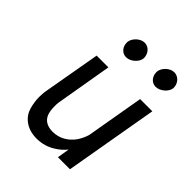

<svg xmlns="http://www.w3.org/2000/svg" viewBox="-190 -770 890 890"><g transform="rotate(45 254.5 -325.5)"><path d="M375 -606C375 -604 375 -602 375 -600C375 -578 390 -552 419 -551C420 -551 421 -551 421 -551C448 -551 480 -577 483 -604C483 -606 483 -607 483 -609C483 -633 464 -659 436 -660C435 -660 434 -660 434 -660C407 -660 378 -633 375 -606ZM181 -606C181 -604 181 -602 181 -600C181 -578 196 -552 225 -551C226 -551 227 -551 227 -551C254 -551 285 -577 288 -604C288 -606 288 -608 288 -609C288 -633 270 -659 242 -660C241 -660 240 -660 240 -660C213 -660 184 -633 181 -606ZM331 0H410L490 -460H410L361 -177C356 -158 347 -140 336 -123C311 -88 274 -66 231 -66C230 -66 228 -66 227 -66C158 -68 153 -122 153 -156C153 -164 153 -172 154 -180L202 -460H125L74 -170C73 -158 72 -147 72 -136C72 -116 75 -95 81 -72C93 -28 133 9 200 9C234 9 265 0 293 -18C311 -29 327 -43 341 -60Z"/></g></svg>

Font: Jost
Style: Italic
Weight: 400
Italic angle: -5°
Version: Version 3.710